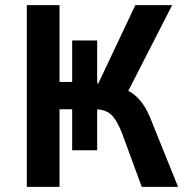

<svg xmlns="http://www.w3.org/2000/svg" viewBox="-20 -725 730 745"><path d="M84 0V-705H211V-407H260V-568H357V-407L360 -398L505 -705H648L474 -365L432 -386Q463 -382 487.5 -367Q512 -352 532.5 -324Q553 -296 570 -250L671 0H530L455 -204Q435 -257 412.5 -279Q390 -301 347 -301H336L357 -314V-142H260V-301H211V0Z"/></svg>

Font: Nunito Sans 7pt Condensed
Style: Bold
Weight: 700
Width: 3
Designer: Vernon Adams
Foundry: Vernon Adams
Version: Version 3.101;gftools[0.9.27]